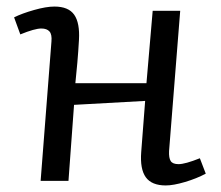

<svg xmlns="http://www.w3.org/2000/svg" viewBox="-20 -552 675 586"><path d="M423 -244 206 -232 189 0H104L137 -425Q139 -447 131 -456Q123 -465 106 -465Q86 -465 42 -447L23 -499Q47 -511 84 -521.5Q121 -532 146 -532Q189 -532 206.5 -507Q224 -482 221 -430Q219 -394 216 -360Q213 -326 210 -298H427L446 -519H530L496 -91Q495 -70 501 -60.5Q507 -51 525 -51Q545 -51 590 -69L608 -22Q580 -7 544.5 3.5Q509 14 486 14Q443 14 425 -11Q407 -36 411 -88Z"/></svg>

Font: Literata 7pt
Style: Italic
Weight: 400
Italic angle: -2°
Designer: Latin by Veronika Burian and Jose Scaglione. Greek by Irene Vlachou. Cyrillic by Vera Evstafieva
Foundry: TypeTogether
Version: Version 3.002